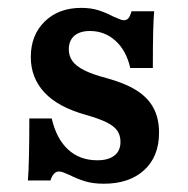

<svg xmlns="http://www.w3.org/2000/svg" viewBox="-20 -448 471 480"><path d="M153.1 -10.8Q145.9 -14 139 -16.7Q132.2 -19.3 127.6 -19.3Q120.7 -19.3 115.2 -13.9Q109.8 -8.4 106.1 3.2H49.7Q51.6 -18.4 52.4 -57Q53.3 -95.5 53.3 -151.9H109.3Q120.9 -101.3 150.1 -74.3Q179.3 -47.3 223.3 -47.3Q251.1 -47.3 266.1 -59.2Q281.2 -71.1 281.2 -93.3Q281.2 -109.6 273.3 -121.2Q265.3 -132.7 246.8 -142Q228.3 -151.2 194.8 -160.8Q125.4 -180 91.2 -216.7Q57 -253.4 57 -305.5Q57 -360.2 91.8 -394.3Q126.6 -428.3 182.9 -428.3Q207.1 -428.3 225.6 -422.5Q244.1 -416.7 263.4 -406.6Q271 -403.4 278 -400.4Q285 -397.4 289.9 -397.4Q296.7 -397.4 301 -402.4Q305.3 -407.5 308.9 -419.9H365.4Q363.7 -400.6 362.9 -367.6Q362.1 -334.6 362.1 -278H305.7Q295.7 -321.8 268.6 -346.2Q241.5 -370.5 204.8 -370.5Q179.6 -370.5 165.8 -358.5Q152 -346.5 152 -324.6Q152 -307.9 161.2 -295.2Q170.3 -282.5 190.7 -272.3Q211 -262.1 245.8 -252.9Q292.1 -240.3 320.9 -222.3Q349.7 -204.2 363.6 -178.3Q377.6 -152.3 377.6 -116.2Q377.6 -56.6 340.4 -22.7Q303.3 11.3 239.8 11.3Q212.5 11.3 192.9 5.3Q173.2 -0.7 153.1 -10.8Z"/></svg>

Font: Playfair Micro SmCond SmLight
Style: Regular
Weight: 360
Width: 4
Designer: Claus Eggers Sørensen
Foundry: Claus Eggers Sørensen
Version: Version 2.100;Glyphs 3.2 (3219)